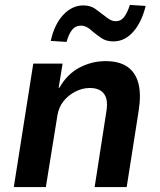

<svg xmlns="http://www.w3.org/2000/svg" viewBox="-20 -759 648 779"><path d="M36 0 115 -501H234L218 -403H221Q253 -459 303 -485Q353 -511 408 -511Q464 -511 497 -488Q530 -465 541.5 -421Q553 -377 543 -312L494 0H364L411 -303Q417 -337 411.5 -358Q406 -379 389.5 -390.5Q373 -402 344 -402Q314 -402 285 -387Q256 -372 237 -347.5Q218 -323 213 -291L166 0ZM250 -589 186 -593Q200 -659 236 -698Q272 -737 318 -737Q347 -737 366.5 -723Q386 -709 404 -695Q415 -686 426 -679.5Q437 -673 449 -673Q471 -673 484 -690.5Q497 -708 507 -739L571 -735Q555 -669 520.5 -630Q486 -591 440 -591Q411 -591 391.5 -604.5Q372 -618 356 -631Q345 -642 333 -648.5Q321 -655 308 -655Q286 -655 272.5 -638Q259 -621 250 -589Z"/></svg>

Font: Nunito Sans 7pt SemiCondensed
Style: Bold Italic
Weight: 700
Width: 4
Italic angle: -9°
Designer: Vernon Adams
Foundry: Vernon Adams
Version: Version 3.101;gftools[0.9.27]